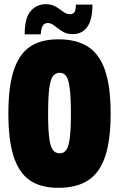

<svg xmlns="http://www.w3.org/2000/svg" viewBox="-20 -888 569 918"><path d="M20 -345Q20 -473 45.5 -551Q71 -629 123 -664.5Q175 -700 259 -700Q346 -700 401 -664.5Q456 -629 482.5 -551Q509 -473 509 -345Q509 -217 482.5 -139Q456 -61 401 -25.5Q346 10 259 10Q175 10 123 -25.5Q71 -61 45.5 -139Q20 -217 20 -345ZM319 -345Q319 -423 313.5 -465.5Q308 -508 296.5 -524Q285 -540 265 -540Q245 -540 233 -524Q221 -508 215.5 -465.5Q210 -423 210 -345Q210 -268 215.5 -227Q221 -186 233 -170.5Q245 -155 265 -155Q285 -155 296.5 -170.5Q308 -186 313.5 -227Q319 -268 319 -345ZM251 -757Q237 -768 228 -773Q219 -778 208 -778Q177 -778 175 -724H98Q98 -802 126.5 -835Q155 -868 199 -868Q222 -868 239 -860Q256 -852 272 -839Q286 -829 295 -824.5Q304 -820 315 -820Q330 -820 336.5 -831Q343 -842 343 -866H422Q422 -794 397.5 -759.5Q373 -725 328 -725Q303 -725 287 -733Q271 -741 251 -757Z"/></svg>

Font: Decalotype Black
Style: Regular
Weight: 900
Designer: Alfredo Marco Pradil
Foundry: Alfredo Marco Pradil
Version: Version 1.0